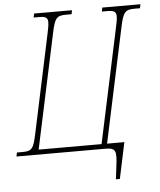

<svg xmlns="http://www.w3.org/2000/svg" viewBox="-78 -764 810 973"><g transform="rotate(-5 326.5 -277.5)"><path d="M472 159H492L531 -25H443L567 -606C583 -683 594 -694 642 -694H669L673 -714H479L475 -694H502C534 -694 548 -689 548 -664C548 -651 545 -631 539 -606L415 -25H95L219 -606C235 -683 245 -694 294 -694H321L325 -714H132L128 -694H154C187 -694 200 -689 200 -664C200 -651 197 -632 191 -606L85 -108C69 -31 60 -20 12 -20H-16L-20 0H433C486 0 490 16 480 93Z"/></g></svg>

Font: Noto Serif Condensed Thin
Style: Italic
Weight: 100
Width: 3
Italic angle: -12°
Designer: Monotype Design Team
Foundry: Monotype Imaging Inc.
Version: Version 2.013